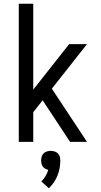

<svg xmlns="http://www.w3.org/2000/svg" viewBox="-20 -755 540 1022"><path d="M80 0V-735H157V-278L348 -520H443L256 -283L443 0H353L207 -221L157 -158V0ZM240 247 200 211Q213 198 222.5 182Q232 166 237 149Q229 147 221 143Q213 139 208 132Q203 125 201 116Q199 107 199 99Q199 88 202 78Q205 68 212.5 61Q220 54 230 51Q240 48 250 48Q260 48 270 51Q280 54 287.5 61Q295 68 298 78Q301 88 301 99Q301 119 297.5 139.5Q294 160 286 179.5Q278 199 266.5 216Q255 233 240 247Z"/></svg>

Font: Iosevka www.saffi
Style: Regular
Weight: 400
Monospace: yes
Designer: Belleve Invis
Foundry: Belleve Invis
Version: Version 22.0.2; ttfautohint (v1.8.3)